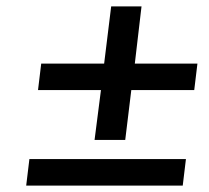

<svg xmlns="http://www.w3.org/2000/svg" viewBox="-20 -581 655 601"><path d="M276 -143H372L391 -299H588L598 -382H402L423 -561H328L306 -382H109L99 -299H296ZM62 0H552L562 -83H72Z"/></svg>

Font: Falling Sky
Style: ExtObl
Weight: 400
Designer: Paul D. Hunt
Foundry: Adobe Systems Incorporated
Version: Version 1.02